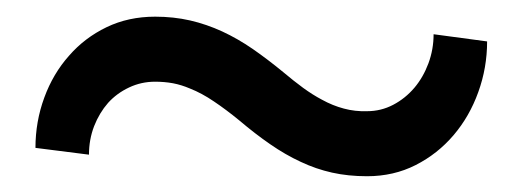

<svg xmlns="http://www.w3.org/2000/svg" viewBox="-20 -412 640 235"><path d="M576.2 -361.3 510.7 -370.1Q510.7 -351.6 504.4 -334.5Q498 -317.4 487.3 -304.7Q476.1 -291.5 461.2 -283.7Q446.3 -275.9 429.2 -275.9Q414.6 -275.4 400.9 -279.1Q387.2 -282.7 374 -290Q362.8 -295.9 351.1 -304.4Q339.4 -313 326.7 -323.7Q307.6 -339.4 289.3 -352.1Q271 -364.7 252 -373.5Q232.9 -382.3 212.6 -387Q192.4 -391.6 169.9 -391.6Q137.2 -391.6 110.4 -378.7Q83.5 -365.7 64.5 -343.8Q44.9 -321.8 34.2 -292.5Q23.4 -263.2 23.4 -231L88.9 -222.7Q88.9 -241.2 95.2 -257.6Q101.6 -273.9 112.3 -286.1Q123 -297.9 137.9 -304.9Q152.8 -312 169.9 -312Q181.2 -312 191.7 -310.1Q202.1 -308.1 212.4 -303.7Q227.1 -297.9 241.9 -287.8Q256.8 -277.8 272.9 -264.6Q292.5 -248 310.8 -235.4Q329.1 -222.7 348.1 -213.9Q366.7 -205.1 386.5 -200.7Q406.2 -196.3 429.2 -196.3Q461.9 -196.3 488.8 -210Q515.6 -223.6 535.2 -246.6Q554.7 -269.5 565.4 -299.3Q576.2 -329.1 576.2 -361.3Z"/></svg>

Font: Roboto Mono
Style: Regular
Weight: 400
Monospace: yes
Designer: Google
Version: Version 3.000